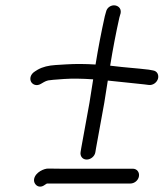

<svg xmlns="http://www.w3.org/2000/svg" viewBox="-20 -639 608 713"><path d="M496 15.5C498.4 0.6 488.6 -12.5 473 -12.5H203C180.4 -12.5 165.6 -12.7 159.5 -13C144.9 -13.7 111.6 0.1 106.7 25.5C105.6 31.5 106.7 37.7 109.9 42.8C113.5 48.4 119 53.5 127.4 54C134.8 54.5 140.8 51.7 147.5 46.7C149.3 45.6 152.9 43.3 154.3 42.5H464.3C478.7 42.5 493.5 31.3 496 15.5ZM301.9 -46.5C316.8 -46.5 331.8 -58.4 334.2 -74L336.3 -86.9L367.2 -256.9L380.3 -339.8C419.3 -335.2 488.2 -329.1 516 -325.6L531.6 -323.6C548.8 -321.1 563.2 -333.7 566.8 -347.1C570.2 -359.7 564.8 -374.6 548.9 -377.3L532.1 -380.4L531.7 -380.4C480.2 -386.6 454.1 -387.1 389.1 -395.1C399.1 -457.1 410.5 -516.5 423.3 -573.8L428 -590.2L428.1 -591C431.1 -609.9 416.1 -619.4 402.9 -619.2C391.7 -619 377.2 -611.6 373.7 -594.8L369.3 -579.2L369.2 -578.8C355.9 -518.8 344.7 -460.5 334.8 -399.4C297.5 -401.8 260.5 -402.1 226.6 -400L186.2 -397.5C160.5 -395.9 138.6 -390.7 120.7 -380.6L120.4 -380.5L109.9 -373.9C92.5 -363.2 89.5 -346.3 95.5 -335.1C101 -324.9 115.9 -318 131.7 -327.5L143.6 -334.4C148.1 -337 153.2 -339 158.9 -340.4C163.3 -341.4 184.5 -343.6 218.1 -345.7C249.1 -347.7 282.6 -347.3 326 -344.4L312.2 -257.1L281.3 -87.1L279.2 -74C276.9 -59.6 286.1 -46.5 301.9 -46.5Z"/></svg>

Font: MewTooHand
Style: BdIta
Weight: 400
Designer: Mew Too, Robert Jablonski
Version: Version 0.77